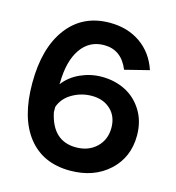

<svg xmlns="http://www.w3.org/2000/svg" viewBox="-107 -803 829 905"><g transform="rotate(15 307.0 -350.0)"><path d="M558.1 -543.9 439.9 -514.2Q404.3 -602.1 319.8 -602.1Q248 -602.1 206.8 -542.7Q165.5 -483.4 164.1 -377.9Q163.1 -375 163.1 -369.1Q194.8 -410.6 244.6 -432.9Q294.4 -455.1 348.1 -455.1Q411.1 -455.1 462.9 -429.2Q514.6 -403.3 546.9 -351.3Q579.1 -299.3 579.1 -230Q579.1 -123.5 505.6 -56.2Q432.1 11.2 315.9 11.2Q183.6 11.2 110.8 -80.8Q38.1 -172.9 38.1 -341.8Q38.1 -514.2 112.8 -612.5Q187.5 -710.9 318.8 -710.9Q405.8 -710.9 468.8 -667Q531.7 -623 558.1 -543.9ZM171.9 -235.8Q199.7 -102.1 314.9 -102.1Q375.5 -102.1 414.3 -138.9Q453.1 -175.8 453.1 -233.9Q453.1 -289.6 417.7 -322.8Q382.3 -356 326.2 -356Q274.9 -356 231 -330.6Q187 -305.2 171.9 -261.2Z"/></g></svg>

Font: Fixel Text SemiBold
Style: Regular
Weight: 600
Width: 4
Designer: AlfaBravo + MacPaw
Foundry: Kyrylo Tkachov, Marchela Mozhyna, Serhii Makarenko, Maria Weinstein, Zakhar Kryvoshyya
Version: Version 1.211